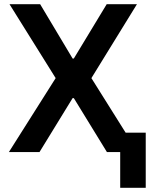

<svg xmlns="http://www.w3.org/2000/svg" viewBox="-20 -727 717 918"><path d="M327.1 -447.3H333L490.2 -707H634.8L417 -353.5L580.6 -92.8H676.8V170.9H554.7V0H491.2L333 -257.8H327.1L168.9 0H22.5L246.1 -353.5L25.4 -707H171.9Z"/></svg>

Font: Pretendard Std SemiBold
Style: Regular
Weight: 600
Designer: Base glyphs from Inter by Rasmus Andersson; Hangeul glyphs from Noto Sans CJK(Source Han Sans) by Jang Soo-young and Kan
Foundry: Kil Hyung-jin
Version: Version 1.309